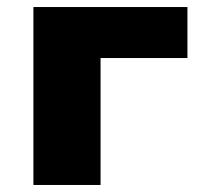

<svg xmlns="http://www.w3.org/2000/svg" viewBox="-20 -526 576 546"><path d="M75 0V-506H513V-361H266V0Z"/></svg>

Font: Nunito Sans 7pt Black
Style: Regular
Weight: 900
Designer: Vernon Adams
Foundry: Vernon Adams
Version: Version 3.101;gftools[0.9.27]